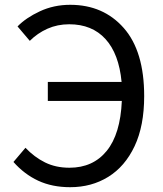

<svg xmlns="http://www.w3.org/2000/svg" viewBox="-20 -766 678 799"><path d="M179 -346V-425H486Q475 -542 419 -603.5Q363 -665 268 -665Q219 -665 177.5 -646.5Q136 -628 104 -596L53 -656Q88 -692 146 -719Q204 -746 272 -746Q410 -746 495 -649.5Q580 -553 580 -366Q580 -242 540 -157.5Q500 -73 430.5 -30Q361 13 272 13Q197 13 139 -14Q81 -41 36 -92L86 -151Q123 -112 167.5 -90Q212 -68 269 -68Q367 -68 424 -138Q481 -208 487 -346Z"/></svg>

Font: Gothic Nguyen
Style: Regular
Weight: 400
Designer: MORI Takayuki
Version: Version 1.220;July 21, 2023;FontCreator 14.0.0.2814 64-bit